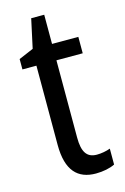

<svg xmlns="http://www.w3.org/2000/svg" viewBox="-106 -709 502 769"><g transform="rotate(-15 145.0 -324.0)"><path d="M217 -62C175 -62 158 -90 158 -148V-469H267V-537H158V-658H104L78 -538L17 -512V-469H75V-140C75 -34 119 10 194 10C224 10 253 4 273 -6V-72C257 -66 236 -62 217 -62Z"/></g></svg>

Font: Noto Sans Gurmukhi UI Condensed
Style: Regular
Weight: 400
Width: 3
Designer: Jelle Bosma - Monotype Design Team
Foundry: Monotype Imaging Inc.
Version: Version 2.004